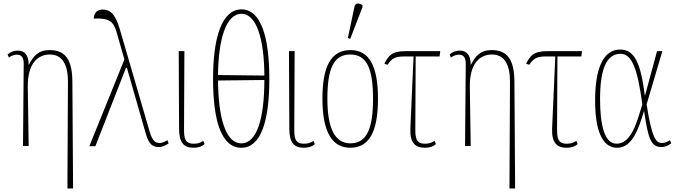

<svg xmlns="http://www.w3.org/2000/svg" viewBox="-20 -825 3828 1085"><path d="M361 240H393L389 -363C388 -486 351 -542 260 -542C197 -542 168 -508 143 -459H142C142 -512 121 -539 81 -539C60 -539 42 -533 23 -518L30 -500C49 -513 64 -516 76 -516C100 -516 114 -501 114 -466L110 0H142L137 -333C135 -467 194 -517 262 -517C334 -517 364 -457 364 -364Z M485 1H519L692 -442H697L805 -66C821 -11 842 6 878 6C897 6 919 -4 933 -15L926 -33C915 -27 902 -17 881 -17C860 -17 841 -28 826 -80L658 -657C631 -751 599 -771 560 -771C529 -771 510 -751 510 -720C599 -725 622 -700 638 -646L683 -489Z M1074 10C1100 10 1122 3 1136 -11L1129 -29C1109 -15 1091 -13 1074 -13C1023 -13 1020 -48 1020 -96L1022 -536H990L992 -99C992 -19 1018 10 1074 10Z M1344 10C1453 10 1502 -137 1502 -378C1502 -620 1453 -772 1345 -772C1236 -772 1184 -620 1184 -379C1184 -137 1233 10 1344 10ZM1474 -398 1212 -401C1214 -600 1256 -747 1345 -747C1430 -747 1473 -602 1474 -398ZM1344 -15C1253 -15 1214 -164 1212 -370L1474 -373C1474 -163 1434 -15 1344 -15Z M1697 10C1723 10 1745 3 1759 -11L1752 -29C1732 -15 1714 -13 1697 -13C1646 -13 1643 -48 1643 -96L1645 -536H1613L1615 -99C1615 -19 1641 10 1697 10Z M1959 -605 2028 -784V-796C2011 -808 1988 -811 1983 -787L1946 -611ZM1959 10C2062 10 2116 -73 2116 -267C2116 -449 2068 -542 1961 -542C1851 -542 1802 -451 1802 -267C1802 -76 1859 10 1959 10ZM1960 -15C1871 -15 1830 -102 1830 -267C1830 -434 1864 -517 1959 -517C2055 -517 2088 -434 2088 -267C2088 -103 2055 -15 1960 -15Z M2381 10C2407 10 2429 3 2443 -11L2436 -29C2416 -15 2398 -13 2381 -13C2330 -13 2327 -48 2327 -96L2329 -506H2464L2468 -536H2272C2191 -536 2175 -508 2152 -465L2170 -459C2195 -494 2209 -506 2266 -506H2317L2299 -99C2296 -19 2325 10 2381 10Z M2859 240H2891L2887 -363C2886 -486 2849 -542 2758 -542C2695 -542 2666 -508 2641 -459H2640C2640 -512 2619 -539 2579 -539C2558 -539 2540 -533 2521 -518L2528 -500C2547 -513 2562 -516 2574 -516C2598 -516 2612 -501 2612 -466L2608 0H2640L2635 -333C2633 -467 2692 -517 2760 -517C2832 -517 2862 -457 2862 -364Z M3182 10C3208 10 3230 3 3244 -11L3237 -29C3217 -15 3199 -13 3182 -13C3131 -13 3128 -48 3128 -96L3130 -506H3265L3269 -536H3073C2992 -536 2976 -508 2953 -465L2971 -459C2996 -494 3010 -506 3067 -506H3118L3100 -99C3097 -19 3126 10 3182 10Z M3467 10C3554 10 3589 -98 3619 -197H3620C3642 -51 3655 6 3717 6C3736 6 3755 -1 3773 -15L3766 -33C3751 -24 3739 -17 3721 -17C3686 -17 3664 -45 3634 -235L3723 -536H3693L3625 -285H3624C3601 -466 3567 -545 3485 -545C3389 -545 3343 -439 3343 -257C3343 -58 3398 10 3467 10ZM3464 -13C3397 -13 3371 -115 3371 -266C3371 -429 3405 -521 3487 -521C3551 -521 3583 -435 3610 -235C3580 -140 3550 -13 3464 -13Z"/></svg>

Font: Noto Serif ExtraCondensed Thin
Style: Regular
Weight: 100
Width: 2
Designer: Monotype Design Team
Foundry: Monotype Imaging Inc.
Version: Version 2.013